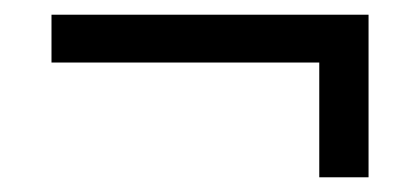

<svg xmlns="http://www.w3.org/2000/svg" viewBox="-20 -388 571 261"><path d="M481 -368H50V-303H414V-147H481Z"/></svg>

Font: Kanit Light
Style: Regular
Weight: 300
Designer: Katatrad Team
Foundry: CadsonDemak
Version: Version 1.000;PS 001.000;hotconv 1.0.88;makeotf.lib2.5.64775